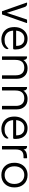

<svg xmlns="http://www.w3.org/2000/svg" viewBox="1150 -1556 416 2755"><g transform="rotate(90 1357.5 -179.0)"><path d="M165 -70 258 -350Q260 -357 263.5 -358.5Q267 -360 274 -360H307Q313 -360 311 -354L189 -5Q187 0 182 0H147Q142 0 140 -5L18 -354Q16 -360 23 -360H35Q52 -360 64 -351.5Q76 -343 83 -321Z M420 -160Q425 -95 461.5 -66Q498 -37 551 -37Q599 -37 624 -51.5Q649 -66 665 -82Q667 -85 670 -88.5Q673 -92 677 -92Q682 -92 683.5 -87.5Q685 -83 685 -78Q685 -57 667 -37Q649 -17 618 -4Q587 9 547 9Q505 9 464 -9Q423 -27 396 -68.5Q369 -110 369 -178Q369 -233 390 -275.5Q411 -318 448.5 -342.5Q486 -367 533 -367Q590 -367 624.5 -343Q659 -319 674.5 -281.5Q690 -244 690 -201Q690 -192 690 -184.5Q690 -177 689 -171Q688 -160 676 -160ZM420 -203H639Q640 -232 631 -259Q622 -286 598.5 -303.5Q575 -321 532 -321Q485 -321 455.5 -290Q426 -259 420 -203Z M841 -307Q855 -330 886 -348.5Q917 -367 962 -367Q1033 -367 1072 -323.5Q1111 -280 1111 -214V-6Q1111 0 1106 0H1066Q1061 0 1061 -6V-200Q1061 -257 1033 -288.5Q1005 -320 953 -320Q840 -320 840 -193V-6Q840 0 835 0H795Q790 0 790 -6V-354Q790 -360 795 -360H800Q818 -360 829.5 -345.5Q841 -331 841 -307Z M1280 -307Q1294 -330 1325 -348.5Q1356 -367 1401 -367Q1472 -367 1511 -323.5Q1550 -280 1550 -214V-6Q1550 0 1545 0H1505Q1500 0 1500 -6V-200Q1500 -257 1472 -288.5Q1444 -320 1392 -320Q1279 -320 1279 -193V-6Q1279 0 1274 0H1234Q1229 0 1229 -6V-354Q1229 -360 1234 -360H1239Q1257 -360 1268.5 -345.5Q1280 -331 1280 -307Z M1704 -160Q1709 -95 1745.5 -66Q1782 -37 1835 -37Q1883 -37 1908 -51.5Q1933 -66 1949 -82Q1951 -85 1954 -88.5Q1957 -92 1961 -92Q1966 -92 1967.5 -87.5Q1969 -83 1969 -78Q1969 -57 1951 -37Q1933 -17 1902 -4Q1871 9 1831 9Q1789 9 1748 -9Q1707 -27 1680 -68.5Q1653 -110 1653 -178Q1653 -233 1674 -275.5Q1695 -318 1732.5 -342.5Q1770 -367 1817 -367Q1874 -367 1908.5 -343Q1943 -319 1958.5 -281.5Q1974 -244 1974 -201Q1974 -192 1974 -184.5Q1974 -177 1973 -171Q1972 -160 1960 -160ZM1704 -203H1923Q1924 -232 1915 -259Q1906 -286 1882.5 -303.5Q1859 -321 1816 -321Q1769 -321 1739.5 -290Q1710 -259 1704 -203Z M2085 -360Q2102 -360 2113.5 -346.5Q2125 -333 2125 -309Q2142 -339 2170 -349.5Q2198 -360 2235 -360H2246Q2251 -360 2251 -354V-316Q2251 -309 2246 -309H2225Q2173 -309 2149 -282Q2125 -255 2125 -192V-6Q2125 0 2120 0H2080Q2075 0 2075 -6V-354Q2075 -360 2080 -360Z M2493 9Q2414 9 2365 -41.5Q2316 -92 2316 -178Q2316 -235 2338.5 -277.5Q2361 -320 2400.5 -343.5Q2440 -367 2492 -367Q2573 -367 2621.5 -315Q2670 -263 2670 -179Q2670 -95 2621.5 -43Q2573 9 2493 9ZM2492 -38Q2550 -38 2585 -76Q2620 -114 2620 -178Q2620 -242 2584 -281Q2548 -320 2492 -320Q2434 -320 2400.5 -281Q2367 -242 2367 -179Q2367 -115 2400.5 -76.5Q2434 -38 2492 -38Z"/></g></svg>

Font: Zain Light
Style: Regular
Weight: 300
Designer: Zain,Boutros
Foundry: Mobile Telecommunications Company (Zain), 2024
Version: Version 1.51; ttfautohint (v1.8.4)